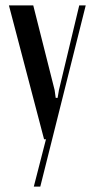

<svg xmlns="http://www.w3.org/2000/svg" viewBox="-20 -515 350 710"><path d="M103 -495 182 -182 186 -153H193L198 -182L273 -495H297L129 175H105L150 0H143L13 -495Z"/></svg>

Font: Moniqa SemBd Heading
Style: Regular
Weight: 600
Designer: Rajesh Rajput
Foundry: Rajesh Rajput
Version: Version 1.000